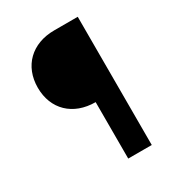

<svg xmlns="http://www.w3.org/2000/svg" viewBox="-197 -870 1013 1096"><g transform="rotate(-30 309.5 -322.5)"><path d="M326 -272V100H481V-745H326C178 -745 81 -650 81 -508C81 -366 178 -272 326 -272Z"/></g></svg>

Font: Mluvka ExtraBold
Style: Regular
Weight: 800
Designer: Modified by Jiří Krblich, Original typeface by Gumpita Rahayu
Foundry: Gumpita Rahayu & Jiří Krblich
Version: Version 2.000;Glyphs 3.1.1 (3134)